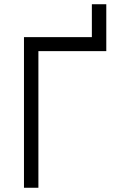

<svg xmlns="http://www.w3.org/2000/svg" viewBox="-20 -885 547 905"><path d="M93 0V-710H413V-865H481V-644H161V0Z"/></svg>

Font: Geist Light
Style: Regular
Weight: 400
Designer: Basement.studio, Andrés Briganti, Mateo Zaragoza
Foundry: Basement.studio, Vercel, Andrés Briganti, Guido Ferreyra, Mateo Zaragoza
Version: Version 1.401